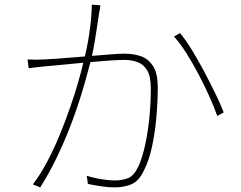

<svg xmlns="http://www.w3.org/2000/svg" viewBox="-20 -794 1040 830"><path d="M414 -771Q413 -763 411.5 -754.5Q410 -746 408 -735Q406 -722 401 -687.5Q396 -653 389 -611.5Q382 -570 373 -533Q362 -491 348 -441Q334 -391 315.5 -335.5Q297 -280 273.5 -221.5Q250 -163 220.5 -103Q191 -43 154 16L122 3Q155 -40 184.5 -96Q214 -152 239 -213Q264 -274 284.5 -333.5Q305 -393 319.5 -444Q334 -495 342 -531Q356 -583 366 -649Q376 -715 377 -774ZM758 -651Q782 -623 809 -579Q836 -535 862.5 -485Q889 -435 911.5 -388.5Q934 -342 947 -308L919 -293Q907 -328 886 -375Q865 -422 839 -471.5Q813 -521 785.5 -564.5Q758 -608 732 -636ZM99 -537Q119 -536 135 -536Q151 -536 171 -537Q192 -538 227.5 -540.5Q263 -543 305.5 -546.5Q348 -550 389.5 -553.5Q431 -557 465.5 -559.5Q500 -562 518 -562Q555 -562 587.5 -551.5Q620 -541 641 -509.5Q662 -478 662 -415Q662 -355 656 -287.5Q650 -220 637 -159.5Q624 -99 603 -59Q581 -11 548.5 2.5Q516 16 475 16Q447 16 414.5 11Q382 6 360 1L355 -34Q378 -27 400.5 -22.5Q423 -18 443 -16Q463 -14 478 -14Q508 -14 533.5 -24Q559 -34 578 -74Q596 -114 608 -170Q620 -226 626 -288.5Q632 -351 632 -410Q632 -462 617 -488.5Q602 -515 576 -525Q550 -535 517 -535Q489 -535 442 -531.5Q395 -528 342 -523Q289 -518 243.5 -513.5Q198 -509 173 -507Q160 -506 140 -503.5Q120 -501 104 -499Z"/></svg>

Font: Noto Sans TC Thin
Style: Regular
Weight: 100
Designer: Ryoko NISHIZUKA 西塚涼子 (kana, bopomofo & ideographs); Paul D. Hunt (Latin, Greek & Cyrillic); Sandoll Communications 산돌커뮤니
Foundry: Adobe
Version: Version 2.004-H2;hotconv 1.0.118;makeotfexe 2.5.65603